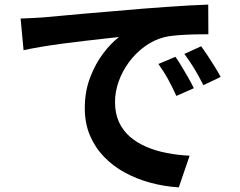

<svg xmlns="http://www.w3.org/2000/svg" viewBox="-20 -766 1040 832"><path d="M69.3 -685.6Q98.8 -686.6 126 -688.1Q153.2 -689.6 167.4 -690.6Q198.5 -693.4 243.9 -697.6Q289.3 -701.8 345.5 -706.8Q401.8 -711.7 465.9 -717Q530 -722.4 599 -728.4Q650.7 -732.6 702.6 -736.1Q754.4 -739.6 800.9 -742.4Q847.4 -745.1 882.3 -746.1L883 -617.6Q856.2 -617.9 821.1 -616.9Q786.1 -615.9 751.5 -613.4Q716.8 -611 689.7 -604.3Q644.9 -592.5 606.2 -563.9Q567.5 -535.4 538.8 -496.6Q510.2 -457.8 494.3 -413.2Q478.4 -368.6 478.4 -323.9Q478.4 -274.6 495.5 -237.2Q512.7 -199.8 543.4 -173.3Q574.1 -146.8 615 -129.4Q655.8 -112 703.3 -102.9Q750.8 -93.8 801.7 -91.3L754.8 45.9Q692 42 632.4 26Q572.7 9.9 521.1 -18.2Q469.4 -46.2 430.5 -86.8Q391.5 -127.3 369.5 -179.7Q347.4 -232 347.4 -297.1Q347.4 -369.4 370.4 -429.8Q393.5 -490.3 427.8 -535.4Q462.2 -580.5 496 -605.6Q467.8 -602.4 428.4 -598.1Q389 -593.8 343.2 -588.4Q297.5 -583.1 250.7 -576.9Q203.9 -570.7 160.3 -563.4Q116.8 -556.1 82.1 -548.5ZM740.2 -519.8Q752.7 -502.4 767.4 -477.9Q782.2 -453.4 796.2 -428.8Q810.3 -404.1 819.9 -383.8L744.3 -350.3Q725.4 -391.7 707.7 -423.8Q689.9 -455.9 666.4 -488.8ZM851.8 -565.6Q864.6 -548.2 880.2 -524.5Q895.8 -500.8 910.8 -476.5Q925.7 -452.3 936.2 -432.7L861.4 -396.9Q840.7 -437.5 822.1 -468.3Q803.6 -499.2 779 -532.3Z"/></svg>

Font: Noto Sans TC
Style: Regular
Weight: 100
Designer: Ryoko NISHIZUKA 西塚涼子 (kana, bopomofo & ideographs); Paul D. Hunt (Latin, Greek & Cyrillic); Sandoll Communications 산돌커뮤니
Foundry: Adobe
Version: Version 2.004;hotconv 1.0.118;makeotfexe 2.5.65603